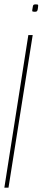

<svg xmlns="http://www.w3.org/2000/svg" viewBox="-21 -861 195 881"><path d="M144 -841Q149 -841 152 -840Q155 -839 154 -833Q153 -821 151.5 -815.5Q150 -810 147 -808.5Q144 -807 137 -807Q133 -807 129.5 -808Q126 -809 127 -815Q129 -827 130 -832.5Q131 -838 134 -839.5Q137 -841 144 -841ZM-1 0 109 -700H129L18 0Z"/></svg>

Font: Georama
Style: Italic
Weight: 400
Width: 2
Italic angle: -9°
Designer: Jean-Baptiste Levee
Foundry: Production Type
Version: Version 1.000